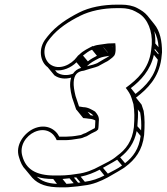

<svg xmlns="http://www.w3.org/2000/svg" viewBox="-20 -731 717 826"><path d="M565 -311C614 -348 663 -397 674 -478L677 -506C677 -554 669 -597 643 -628L614 -664C602 -678 588 -687 571 -696C553 -706 528 -711 502 -711H484C423 -711 365 -700 320 -677C271 -652 222 -621 186 -576L179 -567C141 -521 154 -464 185 -442L214 -407C235 -392 261 -390 286 -397C278 -370 282 -345 290 -312L308 -259H309L338 -223C346 -222 355 -222 364 -220C373 -220 382 -217 390 -213V-208L389 -187C389 -184 388 -184 388 -180C372 -172 364 -167 349 -159L338 -155C334 -153 331 -151 327 -150L315 -148C300 -145 278 -143 263 -143H235C219 -176 177 -201 124 -177C84 -158 44 -107 62 -54C68 -33 76 -15 90 -1L119 34C146 63 183 75 241 75H260C278 75 294 72 311 71H312L341 67C380 63 414 48 444 32C520 -11 519 -13 519 -13C561 -44 593 -85 600 -150C603 -191 603 -222 598 -254L589 -281ZM407 -481C414 -484 419 -485 427 -487L439 -489C443 -490 447 -490 451 -491C443 -485 436 -481 428 -477L406 -464C392 -454 371 -451 354 -446C368 -461 386 -470 407 -481ZM444 -505H443L425 -527H426ZM358 -467 337 -492C347 -500 365 -514 376 -517L397 -491C384 -484 370 -477 358 -467ZM662 -502 661 -497 645 -516 646 -521ZM662 -528 648 -544C649 -562 647 -581 644 -597C654 -577 661 -554 662 -528ZM659 -474C649 -404 607 -361 563 -327L543 -352C585 -384 627 -428 642 -495ZM583 -247C587 -223 589 -199 587 -170L571 -188C573 -215 575 -238 573 -260ZM585 -146C578 -91 553 -56 518 -29L497 -54C532 -81 558 -116 568 -167ZM505 -19C485 -4 467 3 444 16L423 -9C460 -30 477 -39 484 -44ZM429 24C404 37 376 47 345 51L327 29C357 23 384 12 409 -1ZM326 54 316 55 298 33 308 32ZM297 57C286 58 276 60 266 60L249 39L279 36ZM225 60C184 58 159 48 138 29C157 36 181 39 209 39ZM370 -235 357 -250C367 -246 376 -241 382 -233C378 -234 374 -235 370 -235ZM329 -439C314 -435 302 -426 294 -414C271 -405 244 -406 225 -419L217 -429C250 -424 286 -440 309 -463ZM461 -530H463V-528ZM476 -545 445 -544 431 -542C425 -541 418 -540 410 -539L397 -537C392 -536 385 -534 381 -532L379 -533C360 -523 338 -513 322 -497C316 -493 314 -490 311 -486C286 -452 234 -427 196 -454C170 -473 159 -521 190 -559L197 -568C231 -610 277 -639 325 -663C367 -684 423 -696 482 -696H500C524 -696 546 -691 562 -682L578 -673C616 -649 636 -597 633 -540L630 -513C620 -434 571 -390 521 -353C531 -340 541 -326 546 -309L554 -283C559 -252 559 -223 556 -184C549 -124 522 -88 483 -60C459 -39 438 -32 409 -16C380 0 348 13 312 17L284 21C266 23 250 24 234 24H215C133 24 91 -4 76 -60C63 -105 92 -146 128 -163C177 -185 212 -159 224 -128H260C277 -128 299 -131 315 -134L328 -136C333 -137 338 -139 342 -141L353 -145C367 -154 379 -160 394 -167L402 -174C403 -179 404 -184 404 -189L405 -208C408 -230 398 -240 389 -251C377 -258 359 -270 338 -270C331 -271 326 -272 320 -273L305 -318C299 -342 296 -362 297 -378C299 -410 313 -424 341 -427C357 -432 375 -438 391 -442C399 -444 407 -448 413 -452L433 -463C447 -469 453 -476 463 -483L469 -489C480 -498 478 -530 476 -545Z"/></svg>

Font: Blanket
Style: Ugh
Weight: 900
Foundry: Cannot Into Space Fonts
Version: Version 0.9